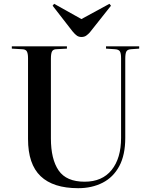

<svg xmlns="http://www.w3.org/2000/svg" viewBox="-20 -973 798 1007"><path d="M390 14Q259 14 193 -49Q127 -112 127 -244V-668Q127 -693 120.5 -704Q114 -715 93 -715L42 -718V-730H331V-718L277 -715Q260 -715 253.5 -704.5Q247 -694 247 -665V-247Q247 -138 287.5 -79Q328 -20 424 -20Q516 -20 565.5 -81.5Q615 -143 615 -250V-668Q615 -694 608.5 -704Q602 -714 581 -715L536 -718V-730H710V-718L669 -715Q649 -714 643 -703.5Q637 -693 637 -665V-250Q637 -160 605.5 -101.5Q574 -43 518 -14.5Q462 14 390 14ZM407 -779Q394 -779 384 -785.5Q374 -792 360 -809L256 -943L264 -953L407 -873L554 -953L562 -943L451 -803Q442 -793 432 -786Q422 -779 407 -779Z"/></svg>

Font: Literata 72pt Medium
Style: Regular
Weight: 500
Designer: Latin by Veronika Burian and Jose Scaglione. Greek by Irene Vlachou. Cyrillic by Vera Evstafieva.
Foundry: TypeTogether
Version: Version 3.002